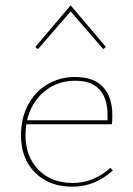

<svg xmlns="http://www.w3.org/2000/svg" viewBox="-20 -700 499 723"><path d="M123 -515 113 -523 246 -680 379 -523 369 -515 246 -657ZM405 -58Q337 3 253 3Q165 3 112 -50Q59 -103 59 -190Q59 -255 85.5 -305Q112 -355 158.5 -382.5Q205 -410 262 -410Q334 -410 368.5 -372Q403 -334 403 -266Q403 -242 401 -232H79Q76 -213 76 -191Q76 -110 125 -60.5Q174 -11 254 -11Q332 -11 396 -68ZM82 -247H385V-265Q385 -396 263 -396Q196 -396 147 -355.5Q98 -315 82 -247Z"/></svg>

Font: Ysabeau Infant Thin
Style: Regular
Weight: 200
Designer: Christian Thalmann (Catharsis Fonts)
Version: Version 0.003